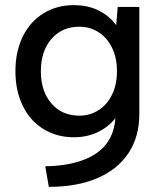

<svg xmlns="http://www.w3.org/2000/svg" viewBox="-20 -527 632 747"><path d="M429 -67Q403 -34 361.5 -13.5Q320 7 267 7Q201 7 149 -25Q97 -57 68.5 -115.5Q40 -174 40 -250Q40 -326 68.5 -384.5Q97 -443 149 -475Q201 -507 267 -507Q323 -507 365 -485.5Q407 -464 432 -429L438 -500H522V-83Q522 5 480 68.5Q438 132 359 166Q280 200 170 200L156 120Q280 118 351 72Q422 26 429 -67ZM435 -250Q435 -303 415.5 -342Q396 -381 363 -402Q330 -423 289 -423Q221 -423 180 -375.5Q139 -328 139 -250Q139 -172 180 -124.5Q221 -77 289 -77Q330 -77 363.5 -98.5Q397 -120 416 -159Q435 -198 435 -250Z"/></svg>

Font: AF Albert Sans Medium
Style: Regular
Weight: 500
Designer: Andreas Rasmussen
Foundry: a.Foundry
Version: Version 1.300;Glyphs 3.2 (3231)